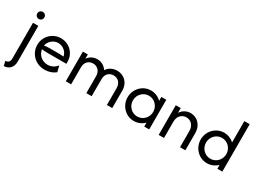

<svg xmlns="http://www.w3.org/2000/svg" viewBox="-45 -1394 3125 2337"><g transform="rotate(30 1517.5 -225.5)"><path d="M104.2 -491.7C132.6 -491.7 154.2 -513.9 154.2 -541.7C154.2 -570.1 132.6 -591.7 104.2 -591.7C76.4 -591.7 54.2 -570.1 54.2 -541.7C54.2 -513.9 76.4 -491.7 104.2 -491.7ZM21.5 216.7C90.3 216.7 141.7 169.4 141.7 86.1V-416.7H66.7V84.7C66.7 135.4 40.3 152.1 6.2 152.1Z M473.6 8.3C530.6 8.3 583.3 -10.4 623.6 -43.1L602.8 -128.5C575 -88.9 527.1 -62.5 474.3 -62.5C395.1 -62.5 331.9 -118.8 322.2 -193.1C346.5 -189.6 371.5 -187.5 395.8 -187.5H668.1V-218.1C668.1 -335.4 572.9 -425 457.6 -425C340.3 -425 245.8 -330.6 245.8 -212.5C245.8 -88.2 342.4 8.3 473.6 8.3ZM320.1 -243.8C334 -306.9 389.6 -358.3 457.6 -358.3C523.6 -358.3 581.2 -311.1 594.4 -246.5C574.3 -248.6 554.2 -250 534 -250H395.8C370.8 -250 345.1 -247.9 320.1 -243.8Z M768.1 0H843.1V-239.6C843.1 -320.8 898.6 -354.2 950 -354.2C1002.8 -354.2 1056.9 -316 1056.9 -237.5V0H1131.9V-239.6C1131.9 -320.1 1186.1 -353.5 1238.9 -353.5C1295.1 -353.5 1345.8 -313.2 1345.8 -237.5V0H1420.8V-246.5C1420.8 -354.9 1343.1 -425 1248.6 -425C1191 -425 1136.1 -400 1104.2 -350C1075 -397.2 1025.7 -425 969.4 -425C917.4 -425 868.1 -402.1 837.5 -356.9V-416.7H768.1Z M1724.3 5.6C1781.9 5.6 1833.3 -17.4 1870.8 -54.9V0H1940.3V-416.7H1870.8V-361.8C1833.3 -399.3 1781.9 -422.2 1724.3 -422.2C1609.7 -422.2 1516.7 -326.4 1516.7 -208.3C1516.7 -90.3 1609.7 5.6 1724.3 5.6ZM1734 -62.5C1654.9 -62.5 1591.7 -127.8 1591.7 -208.3C1591.7 -288.9 1654.9 -354.2 1734 -354.2C1813.2 -354.2 1876.4 -288.9 1876.4 -208.3C1876.4 -127.8 1813.2 -62.5 1734 -62.5Z M2073.6 0H2148.6V-231.2C2148.6 -311.1 2202.8 -354.2 2261.1 -354.2C2332.6 -354.2 2373.6 -295.1 2373.6 -229.2V0H2448.6V-239.6C2448.6 -356.9 2369.4 -425 2281.2 -425C2225 -425 2173.6 -398.6 2143.1 -349.3V-416.7H2073.6Z M2752.1 5.6C2809.7 5.6 2861.1 -17.4 2898.6 -54.9V0H2968.1V-666.7H2893.1V-367.4C2856.2 -401.4 2806.9 -422.2 2752.1 -422.2C2637.5 -422.2 2544.4 -326.4 2544.4 -208.3C2544.4 -90.3 2637.5 5.6 2752.1 5.6ZM2761.8 -62.5C2682.6 -62.5 2619.4 -127.8 2619.4 -208.3C2619.4 -288.9 2682.6 -354.2 2761.8 -354.2C2841 -354.2 2904.2 -288.9 2904.2 -208.3C2904.2 -127.8 2841 -62.5 2761.8 -62.5Z"/></g></svg>

Font: Afacad
Style: Regular
Weight: 400
Designer: Kristian Moeller
Foundry: Dicotype
Version: Version 1.000